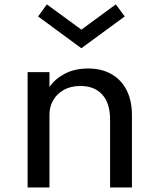

<svg xmlns="http://www.w3.org/2000/svg" viewBox="-20 -832 698 852"><path d="M102.5 0V-512H199.5V-446Q223 -481 267 -504.5Q311 -528 371.5 -528Q431 -528 474.5 -503.2Q518 -478.5 541.8 -432Q565.5 -385.5 565.5 -321V0H468.5V-301.5Q468.5 -373.5 434 -412Q399.5 -450.5 337 -450.5Q294 -450.5 263.2 -433.2Q232.5 -416 216 -387.2Q199.5 -358.5 199.5 -324.5V0ZM341 -618 149 -759 188 -812.5 341 -700.5 494 -812.5 533.5 -759Z"/></svg>

Font: Spartan Thin Medium
Style: Regular
Weight: 500
Version: Version 1.004